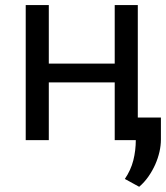

<svg xmlns="http://www.w3.org/2000/svg" viewBox="-20 -548 649 751"><path d="M519 0H428.7V-225.6H170.9V0H80.6V-528.3H170.9V-299.3H428.7V-528.3H519ZM609.4 -2.4Q609.4 20.5 603.8 45.7Q598.1 70.8 587.2 95.5Q576.2 120.1 560.5 142.6Q544.9 165 524.4 182.6L468.3 151.9Q491.7 117.7 501.5 79.1Q511.2 40.5 511.2 -1V-88.4H609.4Z"/></svg>

Font: Roboto Mono
Style: Regular
Weight: 400
Designer: Google
Version: Version 2.000985; 2015; ttfautohint (v1.3)